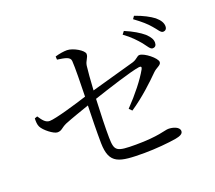

<svg xmlns="http://www.w3.org/2000/svg" viewBox="-128 -964 1256 1121"><g transform="rotate(-20 500.0 -404.0)"><path d="M797 -623C817 -598 828 -575 843 -575C859 -575 867 -585 867 -602C867 -621 858 -638 833 -662C807 -684 769 -707 719 -728L705 -710C748 -679 776 -648 797 -623ZM885 -693C907 -669 918 -645 933 -645C948 -645 957 -654 957 -671C957 -691 946 -711 920 -733C895 -752 857 -773 805 -791L793 -774C838 -741 864 -718 885 -693ZM73 -432 56 -426C55 -407 56 -387 63 -373C76 -346 130 -304 153 -304C181 -304 183 -319 218 -335C260 -352 324 -374 373 -391C371 -324 369 -227 370 -157C373 -26 432 -17 589 -17C656 -17 743 -25 788 -33C815 -38 835 -46 835 -64C835 -91 794 -102 767 -102C745 -102 698 -80 559 -80C437 -80 427 -88 425 -171C424 -230 427 -323 431 -411C521 -441 674 -491 729 -499C743 -501 747 -495 740 -482C710 -428 653 -356 590 -291L607 -274C688 -328 760 -397 802 -439C824 -462 854 -466 854 -486C854 -511 786 -565 756 -565C741 -565 734 -547 705 -538L434 -462C438 -526 442 -582 446 -611C450 -641 469 -653 469 -676C469 -699 405 -736 368 -736C348 -736 321 -732 294 -724L295 -704C344 -697 374 -692 376 -666C379 -626 377 -526 375 -445C307 -423 169 -382 133 -382C108 -382 92 -403 73 -432Z"/></g></svg>

Font: Harano Aji Mincho K1
Style: Regular
Weight: 400
Foundry: Masamichi Hosoda
Version: HaranoAjiMinchoK1-Regular version 20230610;ttx 4.39.4